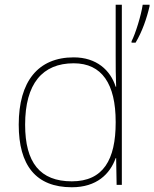

<svg xmlns="http://www.w3.org/2000/svg" viewBox="-20 -780 651 810"><path d="M283 10C388 10 444 -46 468 -113H470L472 0H494V-760H468V-543C468 -501 468 -459 470 -414H468C446 -484 387 -538 291 -538C141 -538 59 -437 59 -254C59 -83 131 10 283 10ZM611 -754V-760H582C576 -717 551 -636 535 -606V-600H552C580 -647 599 -702 611 -754ZM283 -15C149 -15 86 -94 86 -254C86 -427 159 -513 291 -513C410 -513 468 -426 468 -266V-263C468 -107 416 -15 283 -15Z"/></svg>

Font: Noto Sans Sinhala Thin
Style: Regular
Weight: 100
Designer: Jelle Bosma - Monotype Design Team
Foundry: Monotype Imaging Inc.
Version: Version 2.006